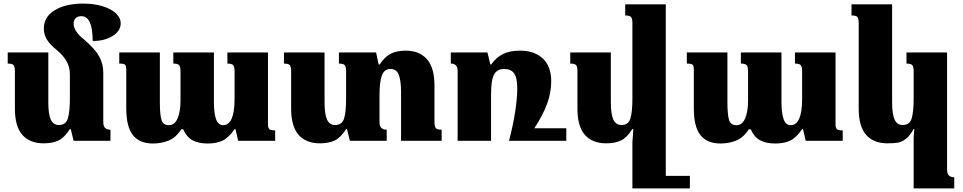

<svg xmlns="http://www.w3.org/2000/svg" viewBox="-20 -784 5360 1069"><path d="M595 -62V0H390L374 -65H369Q338 -17 305 -1.5Q272 14 223 14Q146 14 104.5 -33Q63 -80 63 -179V-385Q63 -412 56 -421Q49 -430 23 -430V-492H249V-214Q249 -150 262.5 -119Q276 -88 308 -88Q347 -88 358 -125Q369 -162 369 -234V-370Q369 -410 351.5 -441.5Q334 -473 298 -504Q259 -535 241.5 -563Q224 -591 224 -625Q224 -690 284.5 -727Q345 -764 444 -764Q503 -764 550.5 -749.5Q598 -735 625 -710Q652 -685 652 -654Q652 -611 606 -583Q560 -555 496 -556Q496 -694 433 -694Q412 -694 401 -682.5Q390 -671 390 -652Q390 -610 449 -563Q508 -513 531.5 -471Q555 -429 555 -380V-103Q555 -62 595 -62Z M1472 -492V-91Q1472 -72 1479.5 -65Q1487 -58 1512 -58V0H1306L1291 -65H1286Q1254 -18 1220 -1.5Q1186 15 1136 15Q1085 15 1052 -3Q1019 -21 1000 -64H989Q959 -17 918 -1Q877 15 832 15Q757 15 720 -31.5Q683 -78 683 -181V-395Q683 -418 676 -424Q669 -430 644 -430V-492H870V-217Q870 -146 879 -116.5Q888 -87 920 -87Q953 -87 969 -125.5Q985 -164 985 -223V-387Q985 -412 977.5 -421Q970 -430 945 -430V-492H1171V-217Q1171 -153 1183 -120Q1195 -87 1222 -87Q1286 -87 1286 -234V-387Q1286 -411 1279 -420.5Q1272 -430 1246 -430V-492Z M2439 -62V0H2213V-270Q2213 -336 2200 -368Q2187 -400 2155 -400Q2119 -400 2106 -363Q2093 -326 2093 -258V-103Q2093 -62 2133 -62V0H1928L1912 -65H1907Q1876 -17 1843 -1.5Q1810 14 1761 14Q1684 14 1642.5 -33Q1601 -80 1601 -179V-385Q1601 -412 1594 -421Q1587 -430 1561 -430V-492H1787V-214Q1787 -150 1800.5 -119Q1814 -88 1846 -88Q1885 -88 1896 -125Q1907 -162 1907 -234V-388Q1907 -412 1899.5 -421Q1892 -430 1867 -430V-492H2074L2088 -425H2094Q2123 -469 2156.5 -485.5Q2190 -502 2239 -502Q2315 -502 2357 -454.5Q2399 -407 2399 -307V-107Q2399 -80 2406 -71Q2413 -62 2439 -62Z M3133 -70V0H2889H2814Q2837 -87 2848.5 -163Q2860 -239 2860 -291Q2860 -351 2842.5 -375.5Q2825 -400 2787 -400Q2748 -400 2731 -369.5Q2714 -339 2714 -258V0H2528V-389Q2528 -430 2490 -430V-492H2694L2710 -425H2715Q2743 -465 2781 -483.5Q2819 -502 2876 -502Q2955 -502 3002 -458.5Q3049 -415 3049 -331Q3049 -269 3026 -206Q3003 -143 2955 -70Z M3821 195V265H3665H3501V5L3504 -30Q3506 -54 3506 -65H3500Q3470 -17 3437 -1.5Q3404 14 3355 14Q3278 14 3236.5 -33Q3195 -80 3195 -179V-385Q3195 -412 3188 -421Q3181 -430 3155 -430V-492H3381V-214Q3381 -150 3394.5 -119Q3408 -88 3440 -88Q3479 -88 3490 -125Q3501 -162 3501 -234V-656Q3501 -680 3493.5 -689Q3486 -698 3461 -698V-760H3687V195Z M4632 -492V-91Q4632 -72 4639.5 -65Q4647 -58 4672 -58V0H4466L4451 -65H4446Q4414 -18 4380 -1.5Q4346 15 4296 15Q4245 15 4212 -3Q4179 -21 4160 -64H4149Q4119 -17 4078 -1Q4037 15 3992 15Q3917 15 3880 -31.5Q3843 -78 3843 -181V-395Q3843 -418 3836 -424Q3829 -430 3804 -430V-492H4030V-217Q4030 -146 4039 -116.5Q4048 -87 4080 -87Q4113 -87 4129 -125.5Q4145 -164 4145 -223V-387Q4145 -412 4137.5 -421Q4130 -430 4105 -430V-492H4331V-217Q4331 -153 4343 -120Q4355 -87 4382 -87Q4446 -87 4446 -234V-387Q4446 -411 4439 -420.5Q4432 -430 4406 -430V-492Z M5067 -13Q5067 -29 5071 -65H5066Q5046 -28 5024 -11Q5002 6 4980 10Q4958 14 4921 14Q4844 14 4802.5 -33Q4761 -80 4761 -179V-653Q4761 -680 4754 -689Q4747 -698 4721 -698V-760H4947V-214Q4947 -150 4960.5 -119Q4974 -88 5006 -88Q5045 -88 5056 -125Q5067 -162 5067 -234V-388Q5067 -412 5059.5 -421Q5052 -430 5027 -430V-492H5253V162Q5253 203 5293 203V265H5067Z"/></svg>

Font: Noto Serif Armenian Black
Style: Regular
Weight: 900
Designer: Monotype Design team
Foundry: Monotype Imaging Inc.
Version: Version 1.000